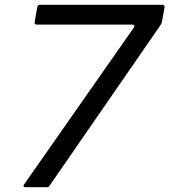

<svg xmlns="http://www.w3.org/2000/svg" viewBox="-20 -783 708 803"><path d="M87 0Q81 0 79 -4Q77 -8 81 -12L540 -668Q542 -670 542 -673Q542 -680 533 -680H134Q129 -680 126.5 -683Q124 -686 125 -691L136 -754Q138 -763 147 -763H659Q664 -763 666.5 -760Q669 -757 668 -752L657 -690Q657 -688 652 -679L187 -6Q183 0 175 0Z"/></svg>

Font: Open Sauce Two
Style: Italic
Weight: 400
Italic angle: -10°
Designer: Alfredo Marco Pradil
Foundry: Creative Sauce Fz LLC
Version: Version 1.477